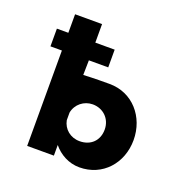

<svg xmlns="http://www.w3.org/2000/svg" viewBox="-96 -568 629 662"><g transform="rotate(20 218.0 -237.5)"><path d="M70 0H168V-39C190 -12 224 8 264 8C349 8 408 -59 408 -144C408 -229 349 -298 264 -298C247 -298 207 -298 168 -296L169 -350H240V-415H169V-483H70V-415H28V-350H70ZM302 -144C302 -104 275 -77 234 -77C200 -77 174 -99 168 -130V-158C174 -190 202 -212 234 -212C272 -212 302 -184 302 -144Z"/></g></svg>

Font: Hussar Tani
Style: Bold
Weight: 700
Foundry: Cannot Into Space Fonts
Version: Version 0.92